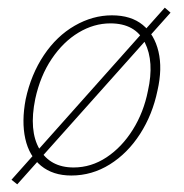

<svg xmlns="http://www.w3.org/2000/svg" viewBox="-20 -453 479 501"><path d="M25 28 10 16 410 -433 425 -420ZM166 5Q118 5 87 -20.5Q56 -46 46 -91Q36 -136 47 -194Q61 -259 94.5 -309Q128 -359 175 -386Q222 -413 272 -413Q322 -413 352.5 -388Q383 -363 393.5 -318.5Q404 -274 391 -217Q378 -154 345.5 -103.5Q313 -53 266.5 -24Q220 5 166 5ZM172 -16Q218 -16 258 -42.5Q298 -69 326.5 -114.5Q355 -160 366 -216Q383 -292 358 -342Q333 -392 268 -392Q225 -392 185 -368Q145 -344 115 -299.5Q85 -255 72 -195Q55 -112 83 -64Q111 -16 172 -16Z"/></svg>

Font: Ysabeau Infant Thin
Style: Italic
Weight: 250
Italic angle: -12°
Designer: Christian Thalmann (Catharsis Fonts)
Version: Version 2.001;gftools[0.9.30]; featfreeze: ss01,ss02,lnum